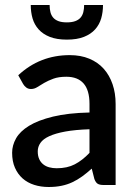

<svg xmlns="http://www.w3.org/2000/svg" viewBox="-20 -740 542 768"><path d="M338 -223Q280.5 -221 241 -213.8Q201.5 -206.5 177 -195.2Q152.5 -184 141.8 -168.5Q131 -153 131 -134.5Q131 -116.5 136.8 -103.8Q142.5 -91 152.8 -82.8Q163 -74.5 176.8 -70.8Q190.5 -67 207 -67Q249 -67 279.2 -82.8Q309.5 -98.5 338 -128.5ZM53 -439Q139.5 -519.5 259 -519.5Q303 -519.5 337.2 -505.2Q371.5 -491 394.8 -465Q418 -439 430.2 -403.2Q442.5 -367.5 442.5 -324V0H394.5Q379 0 371 -4.8Q363 -9.5 357.5 -24L347 -65.5Q327.5 -48 308.5 -34.2Q289.5 -20.5 269.2 -11Q249 -1.5 225.8 3.2Q202.5 8 174.5 8Q143.5 8 116.8 -0.5Q90 -9 70.5 -26.2Q51 -43.5 39.8 -69Q28.5 -94.5 28.5 -129Q28.5 -158.5 44.2 -186.5Q60 -214.5 96.2 -236.8Q132.5 -259 191.8 -273.5Q251 -288 338 -290V-324Q338 -379 314.5 -406Q291 -433 245.5 -433Q214.5 -433 193.5 -425.2Q172.5 -417.5 157 -408.5Q141.5 -399.5 129.5 -391.8Q117.5 -384 104 -384Q93 -384 85.2 -389.8Q77.5 -395.5 72.5 -404ZM247.5 -581.5Q207 -581.5 179.2 -592.5Q151.5 -603.5 134.5 -622.5Q117.5 -641.5 110.2 -666.5Q103 -691.5 103 -720H178.5Q178.5 -704 181.8 -691.2Q185 -678.5 192.8 -669.5Q200.5 -660.5 213.8 -655.5Q227 -650.5 247.5 -650.5Q267.5 -650.5 281 -655.5Q294.5 -660.5 302.2 -669.5Q310 -678.5 313.2 -691.2Q316.5 -704 316.5 -720H392Q392 -691.5 384.8 -666.5Q377.5 -641.5 360.5 -622.5Q343.5 -603.5 315.8 -592.5Q288 -581.5 247.5 -581.5Z"/></svg>

Font: Lato 2
Style: Regular
Weight: 600
Designer: Lukasz Dziedzic with Adam Twardoch and Botio Nikoltchev
Foundry: tyPoland Lukasz Dziedzic
Version: Version 2.015; 2015-08-06; http://www.latofonts.com/